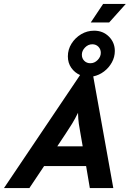

<svg xmlns="http://www.w3.org/2000/svg" viewBox="-64 -951 656 971"><path d="M-43.8 0 341 -571.5Q313.9 -583.3 296.5 -608Q279.2 -632.6 279.2 -666Q279.2 -700.7 297.6 -730.2Q316 -759.7 346.2 -777.8Q376.4 -795.8 411.8 -795.8Q456.9 -795.8 486.8 -766Q516.7 -736.1 516.7 -693.1Q516.7 -662.5 501.7 -635.4Q486.8 -608.3 462.2 -589.6Q437.5 -570.8 407.6 -564.6L509 0H390.3L371.5 -111.1H159L84.7 0ZM225.7 -211.1H354.2L343.1 -275Q338.2 -300.7 334.7 -324.7Q331.2 -348.6 330.6 -380.6Q315.3 -349.3 300.3 -325Q285.4 -300.7 268.1 -275ZM393.1 -631.2Q413.9 -631.2 429.9 -647.6Q445.8 -663.9 445.8 -684Q445.8 -702.1 433.7 -714.6Q421.5 -727.1 402.8 -727.1Q381.9 -727.1 366 -710.8Q350 -694.4 350 -674.3Q350 -655.6 362.2 -643.4Q374.3 -631.2 393.1 -631.2ZM395.1 -837.5 457.6 -931.2H572.2L488.2 -837.5Z"/></svg>

Font: Afacad
Style: Italic
Weight: 400
Italic angle: -14°
Designer: Kristian Moeller
Foundry: Dicotype
Version: Version 1.000